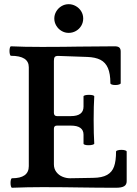

<svg xmlns="http://www.w3.org/2000/svg" viewBox="-20 -885 650 908"><path d="M29.8 -20Q29.8 -29.3 31.7 -35.6Q33.7 -42 37.1 -42Q116.2 -42 116.2 -99.1V-566.9Q116.2 -621.1 32.2 -621.1Q28.8 -621.1 26.9 -627.9Q24.9 -634.8 24.9 -644Q24.9 -653.3 26.9 -659.7Q28.8 -666 32.2 -666Q90.8 -663.1 178.2 -663.1Q235.8 -663.1 278.8 -663.6Q321.8 -664.1 350.6 -664.6Q437 -666 522.9 -666Q537.6 -666 544.2 -660.2Q550.8 -654.3 550.8 -641.1V-491.7Q550.8 -487.8 543.2 -485.4Q535.6 -482.9 525.9 -482.9Q516.1 -482.9 509 -485.1Q502 -487.3 502 -491.7Q502 -536.1 490.5 -563Q479 -589.8 455.1 -602.1Q431.2 -614.3 393.1 -615.7L254.9 -620.6Q243.2 -620.6 239 -615.5Q234.9 -610.4 234.9 -597.2V-351.1Q234.9 -344.2 238.5 -340.1Q242.2 -335.9 249 -335.9H314.9Q375 -335.9 375 -380.9V-429.2Q375 -432.6 382.8 -434.6Q390.6 -436.5 400.9 -436.5Q411.1 -436.5 418.5 -434.6Q425.8 -432.6 425.8 -429.2Q422.9 -384.8 422.9 -317.9Q422.9 -250.5 425.8 -206.1Q425.8 -202.6 417.5 -200.4Q409.2 -198.2 398.4 -198.2Q388.7 -198.2 381.8 -200.2Q375 -202.1 375 -206.1V-248Q375 -291 314.9 -291H249Q234.9 -291 234.9 -275.9V-107.9Q234.9 -86.9 246.3 -71.8Q257.8 -56.6 275.4 -49.3Q293 -42 311 -42L419.9 -43.9Q462.9 -44.4 486.6 -57.9Q510.3 -71.3 519.5 -97.7Q528.8 -124 528.8 -168Q528.8 -171.9 536.4 -174.1Q543.9 -176.3 554.2 -176.3Q564 -176.3 571.5 -174.1Q579.1 -171.9 579.1 -168V-27.8Q579.1 -11.7 567.1 -4.4Q555.2 2.9 528.8 2.9Q441.9 2.9 355.5 1.5Q326.7 1 283.4 0.5Q240.2 0 182.1 0Q109.9 0 37.1 2.9Q33.7 2.9 31.7 -3.9Q29.8 -10.7 29.8 -20ZM236.8 -797.4Q236.8 -815.4 246.1 -831.1Q255.4 -846.7 271 -856Q286.6 -865.2 304.7 -865.2Q322.3 -865.2 338.1 -856.4Q354 -847.7 363.8 -832Q373.5 -816.4 373.5 -797.4Q373.5 -778.8 364.3 -763.2Q355 -747.6 339.1 -738.5Q323.2 -729.5 304.7 -729.5Q286.6 -729.5 271 -738.8Q255.4 -748 246.1 -763.7Q236.8 -779.3 236.8 -797.4Z"/></svg>

Font: JuniusX
Style: Bold
Weight: 700
Designer: Peter S. Baker
Foundry: Briery Creek Software
Version: Version 1.004